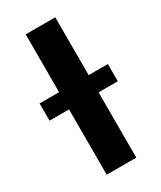

<svg xmlns="http://www.w3.org/2000/svg" viewBox="-240 -795 725 862"><g transform="rotate(-30 123.0 -364.0)"><path d="M46.9 -727.5H200.2V-427.7H299.8V-338.4H200.2V0H46.9V-338.4H-54.2V-427.7H46.9Z"/></g></svg>

Font: Inter Tight Stencil
Style: Bold
Weight: 700
Designer: Rasmus Andersson
Foundry: rsms
Version: Version 3.004;Glyphs 3.1.2 (3151)